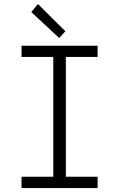

<svg xmlns="http://www.w3.org/2000/svg" viewBox="-20 -951 602 971"><path d="M88.9 -57.1H249.5V-663.1H88.9V-719.7H473.6V-663.1H313V-57.1H473.6V0H88.9ZM138.2 -890.1 171.9 -930.7 310.5 -793 279.3 -758.8Z"/></svg>

Font: Reddit Mono Light
Style: Regular
Weight: 300
Monospace: yes
Designer: Stephen Hutchings
Foundry: Reddit
Version: Version 1.011